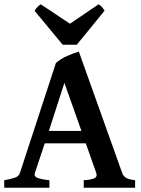

<svg xmlns="http://www.w3.org/2000/svg" viewBox="-20 -887 668 907"><path d="M0 0V-35.6Q33.2 -41.5 51 -47.9Q68.8 -54.2 73.7 -68.8L244.1 -589.4Q267.1 -609.4 297.1 -622.6Q327.1 -635.7 352.5 -643.1L557.6 -68.8Q562.5 -55.2 574.7 -47.4Q586.9 -39.6 618.2 -35.6V0H375.5V-35.6Q413.1 -38.1 426.8 -45.4Q440.4 -52.7 435.1 -68.8L385.3 -210H191.4L144.5 -68.8Q139.6 -53.7 156.5 -46.9Q173.3 -40 213.4 -35.6V0ZM210.9 -268.6H364.7L284.2 -495.6ZM275.9 -675.8 143.1 -836.4Q149.9 -846.2 157.2 -854.2Q164.6 -862.3 172.4 -866.7L310.5 -774.9L445.8 -866.7Q454.1 -862.3 461.2 -854.2Q468.3 -846.2 474.1 -836.4L342.8 -675.8Z"/></svg>

Font: David Libre
Style: Bold
Weight: 700
Designer: Ismar David, J. Victor Gaultney, Annie Olsen and Meir Sadan
Foundry: Monotype Imaging Inc. & SIL International
Version: Version 1.100; ttfautohint (v1.8.4.7-5d5b)